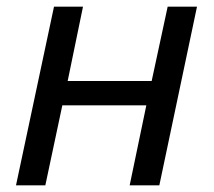

<svg xmlns="http://www.w3.org/2000/svg" viewBox="-20 -556 641 576"><path d="M28 0 142 -536H229L183 -313H435L483 -536H571L458 0H369L419 -240H167L116 0Z"/></svg>

Font: Manna Sans
Style: Italic
Weight: 400
Italic angle: -12°
Designer: Monotype Design Team
Foundry: Monotype Imaging Inc.
Version: Version 2.001.1; ttfautohint (v1.8.2)